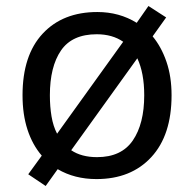

<svg xmlns="http://www.w3.org/2000/svg" viewBox="-20 -586 645 639"><path d="M551 -269Q551 -136 483.5 -63Q416 10 301 10Q228 10 172 -23L132 33L74 -6L119 -68Q88 -104 71.5 -154.5Q55 -205 55 -269Q55 -402 122 -474Q189 -546 304 -546Q377 -546 435 -510L474 -566L533 -528L488 -465Q517 -430 534 -380.5Q551 -331 551 -269ZM146 -269Q146 -231 151.5 -198.5Q157 -166 170 -141L390 -447Q354 -472 302 -472Q220 -472 183 -418Q146 -364 146 -269ZM460 -269Q460 -343 437 -392L217 -86Q251 -63 303 -63Q384 -63 422 -118.5Q460 -174 460 -269Z"/></svg>

Font: Noto Sans Pau Cin Hau
Style: Regular
Weight: 400
Designer: Monotype Design Team
Foundry: Monotype Imaging Inc.
Version: Version 2.002; ttfautohint (v1.8.4.7-5d5b)